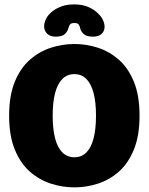

<svg xmlns="http://www.w3.org/2000/svg" viewBox="-20 -820 659 851"><path d="M310 10.5Q257 10.5 205.8 -6Q154.5 -22.5 112.5 -59.2Q70.5 -96 45.5 -157.2Q20.5 -218.5 20.5 -307.5Q20.5 -396.5 45.5 -457.5Q70.5 -518.5 112.5 -555.2Q154.5 -592 205.8 -608.5Q257 -625 310 -625Q362.5 -625 413.8 -608.5Q465 -592 506.8 -555.2Q548.5 -518.5 573.5 -457.5Q598.5 -396.5 598.5 -307.5Q598.5 -218.5 573.5 -157.2Q548.5 -96 506.8 -59.2Q465 -22.5 413.8 -6Q362.5 10.5 310 10.5ZM310 -123Q341.5 -123 362.8 -144.2Q384 -165.5 394.8 -206.8Q405.5 -248 405.5 -307.5Q405.5 -366.5 394.8 -407.5Q384 -448.5 362.8 -470Q341.5 -491.5 310 -491.5Q278 -491.5 256.5 -470Q235 -448.5 224.2 -407.5Q213.5 -366.5 213.5 -307.5Q213.5 -248 224.2 -206.8Q235 -165.5 256.5 -144.2Q278 -123 310 -123ZM392.5 -657.5Q362.5 -657.5 350 -670Q337.5 -682.5 335 -696.5Q333.5 -704.5 328.8 -711.2Q324 -718 309.5 -718Q295 -718 290.2 -711.2Q285.5 -704.5 283.5 -696.5Q280.5 -682 268.2 -669.8Q256 -657.5 226 -657.5Q203 -657.5 189.2 -670.5Q175.5 -683.5 175.5 -703Q175.5 -718 183.8 -735.8Q192 -753.5 212 -769.5Q229 -783 252.8 -791.8Q276.5 -800.5 308.5 -800.5Q345 -800.5 371 -789.2Q397 -778 414 -761Q430 -746 436.8 -730.2Q443.5 -714.5 443.5 -701Q443.5 -682 430.2 -669.8Q417 -657.5 392.5 -657.5Z"/></svg>

Font: Sono ExtraLight Monospace ExtraBold
Style: Regular
Weight: 800
Version: Version 2.112